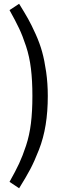

<svg xmlns="http://www.w3.org/2000/svg" viewBox="-20 -862 306 1024"><path d="M82 -841.8Q111.3 -794.4 129.6 -762Q147.9 -729.5 170.2 -679.9Q192.4 -630.4 204.8 -585.2Q217.3 -540 226.1 -478.8Q234.9 -417.5 234.9 -350.1Q234.9 -266.6 223.4 -195.8Q211.9 -125 187.7 -63.2Q163.6 -1.5 141.4 40.5Q119.1 82.5 82 142.1L30.8 107.9Q63.5 49.8 82 10Q100.6 -29.8 118.9 -85.2Q137.2 -140.6 145 -204.6Q152.8 -268.6 152.8 -350.1Q152.8 -432.1 145 -496.1Q137.2 -560.1 118.9 -615.5Q100.6 -670.9 82 -710.2Q63.5 -749.5 30.8 -808.1Z"/></svg>

Font: Fira Sans Compressed Book
Style: Regular
Weight: 350
Width: 1
Designer: Carrois Corporate & Edenspiekermann AG
Foundry: Carrois Corporate GbR & Edenspiekermann AG
Version: Version 4.203;PS 004.203;hotconv 1.0.88;makeotf.lib2.5.64775